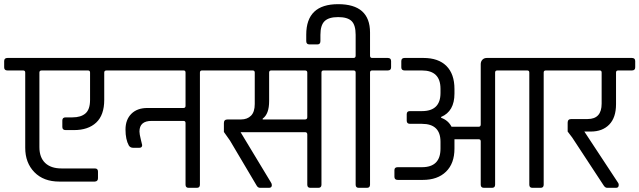

<svg xmlns="http://www.w3.org/2000/svg" viewBox="-39 -901 3067 921"><path d="M-3 -623H527Q543 -623 543 -608V-578Q543 -563 527 -563H472Q461 -563 461 -553V-422Q461 -349 422.5 -313Q384 -277 316 -277H276Q260 -277 260 -292V-323Q260 -338 276 -338H309Q349 -338 371 -357Q393 -376 393 -422V-553Q393 -563 383 -563H161Q150 -563 150 -553V-195Q150 -146 177.5 -119.5Q205 -93 256 -93H416Q431 -93 431 -78V-46Q431 -31 416 -30H245Q170 -30 126 -75Q82 -120 82 -192V-553Q82 -563 72 -563H-3Q-19 -563 -19 -578V-608Q-19 -623 -3 -623Z M842 -563H521Q505 -563 505 -578V-608Q505 -623 521 -623H1005Q1021 -623 1021 -608V-578Q1021 -563 1005 -563H930Q920 -563 920 -553V-15Q920 0 905 0H866Q851 0 851 -15V-311Q851 -321 841 -321H688Q630 -321 630 -270Q630 -258 636.5 -232Q643 -206 643 -205Q643 -192 629 -192H600Q586 -192 579 -203Q563 -232 563 -279.5Q563 -327 591 -355Q619 -383 668 -383H841Q851 -383 851 -393V-553Q851 -563 842 -563Z M1221 -328H1424Q1435 -328 1435 -339V-553Q1435 -563 1424 -563H1262Q1252 -563 1252 -553V-416Q1252 -354 1221 -332ZM1265 -13Q1265 0 1251 0H1209Q1198 0 1192 -11L1064 -227L1035 -268V-311Q1035 -328 1053 -328H1117Q1147 -328 1165 -346Q1183 -364 1183 -402V-553Q1183 -563 1173 -563H999Q983 -563 983 -579V-608Q983 -623 999 -623H1589Q1604 -623 1604 -608V-578Q1604 -563 1589 -563H1513Q1503 -563 1503 -553V-15Q1503 0 1488 0H1450Q1435 0 1435 -15V-256Q1435 -267 1424 -267H1115L1260 -27Q1265 -20 1265 -13Z M1746 -623H1821Q1837 -623 1837 -608V-578Q1837 -563 1821 -563H1746Q1736 -563 1736 -553V-15Q1736 0 1721 0H1682Q1667 0 1667 -15V-553Q1667 -563 1657 -563H1582Q1567 -563 1567 -578V-608Q1567 -623 1582 -623H1657Q1667 -623 1667 -634V-734Q1667 -781 1647.5 -800Q1628 -819 1583 -819Q1538 -819 1518 -799.5Q1498 -780 1498 -734V-704Q1498 -688 1484 -688H1445Q1430 -688 1430 -704V-735Q1430 -881 1583 -881Q1736 -881 1736 -745V-634Q1736 -623 1746 -623Z M2296 -623H2654Q2670 -623 2670 -608V-578Q2670 -563 2654 -563H2579Q2569 -563 2569 -553V-15Q2569 0 2554 0H2515Q2500 0 2500 -15V-553Q2500 -563 2490 -563H2346Q2336 -563 2336 -553V-15Q2336 0 2321 0H2283Q2267 0 2267 -15V-223Q2267 -233 2257 -233H2141V-188Q2141 -117 2100.5 -77.5Q2060 -38 1989 -38H1869Q1853 -38 1853 -53V-85Q1853 -99 1869 -99H1985Q2074 -99 2074 -188V-221Q2074 -307 1985 -307H1928Q1912 -307 1912 -322V-353Q1912 -368 1927 -368H1985Q2074 -368 2074 -455V-475Q2074 -563 1985 -563H1902Q1886 -563 1886 -578V-608Q1886 -623 1902 -623H1992Q2064 -623 2102.5 -584.5Q2141 -546 2141 -474V-452Q2141 -367 2077 -340V-336Q2111 -324 2127 -293H2257Q2267 -293 2267 -304V-593Q2267 -606 2275 -614.5Q2283 -623 2296 -623Z M2847 -404V-553Q2847 -563 2838 -563H2648Q2632 -563 2632 -578V-608Q2632 -623 2648 -623H2992Q3008 -623 3008 -608V-578Q3008 -563 2992 -563H2926Q2916 -563 2916 -553V-401Q2916 -337 2883.5 -303.5Q2851 -270 2795 -270H2764L2926 -24Q2929 -20 2929 -14Q2929 0 2916 0H2874Q2864 0 2857 -11L2706 -241L2684 -270V-313Q2684 -330 2702 -330H2780Q2847 -330 2847 -404Z"/></svg>

Font: Rajdhani Medium
Style: Regular
Weight: 500
Designer: Satya Rajpurohit, Jyotish Sonowal
Foundry: Indian Type Foundry
Version: Version 1.201 February 1, 2022